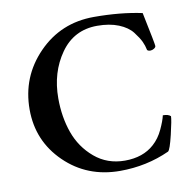

<svg xmlns="http://www.w3.org/2000/svg" viewBox="-75 -726 810 808"><g transform="rotate(-10 330.0 -322.5)"><path d="M377.9 -651.4Q491.2 -651.4 583 -631.8Q583 -630.9 590.3 -595.7Q597.7 -560.5 604.5 -525.9Q611.3 -491.2 611.3 -486.3Q611.3 -480.5 603.5 -475.6Q595.7 -470.7 587.9 -470.7Q578.1 -470.7 574.2 -475.6Q570.3 -495.1 562 -512.7Q553.7 -530.3 534.2 -555.7Q514.6 -581.1 476.1 -596.7Q437.5 -612.3 384.8 -612.3Q285.2 -612.3 228 -531.2Q170.9 -450.2 170.9 -339.8Q170.9 -259.8 194.8 -192.4Q218.8 -125 272.9 -79.1Q327.1 -33.2 402.3 -33.2Q479.5 -33.2 527.3 -76.2Q553.7 -99.6 570.3 -135.3Q586.9 -170.9 591.8 -193.4Q615.2 -193.4 625 -183.6Q625 -168 610.4 -106.4Q595.7 -44.9 586.9 -39.1Q488.3 5.9 375 5.9Q234.4 5.9 139.2 -86.9Q43.9 -179.7 43.9 -314.5Q43.9 -454.1 140.1 -552.7Q236.3 -651.4 377.9 -651.4Z"/></g></svg>

Font: Crimson
Style: Semibold
Weight: 600
Version: Version 0.8